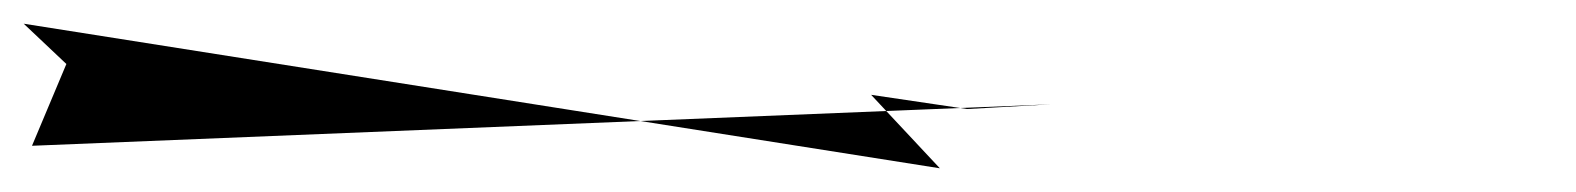

<svg xmlns="http://www.w3.org/2000/svg" viewBox="-793 -142 1330 162"><path d="M0 0 -58 -62 23 -50 94 -54 -766 -19 -737 -88 -773 -122Z"/></svg>

Font: MewTooHand
Style: CondLta
Weight: 400
Designer: Mew Too, Robert Jablonski
Version: Version 0.77